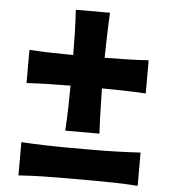

<svg xmlns="http://www.w3.org/2000/svg" viewBox="-53 -782 743 836"><g transform="rotate(5 319.0 -364.0)"><path d="M244.6 -206.1Q248 -259.8 249 -307.9Q250 -356 250.5 -403.3Q205.1 -402.8 158 -401.9Q110.8 -400.9 58.6 -397.9V-543Q110.8 -539.6 158 -538.6Q205.1 -537.6 250.5 -537.1Q250 -585 249 -632.8Q248 -680.7 244.6 -734.4H394Q391.1 -680.7 389.9 -632.8Q388.7 -585 387.7 -537.1Q433.1 -537.6 480.5 -538.6Q527.8 -539.6 579.6 -543V-397.9Q527.8 -400.9 480.5 -401.9Q433.1 -402.8 387.7 -403.3Q388.7 -356 389.9 -307.9Q391.1 -259.8 394 -206.1ZM58.6 5.9V-139.6Q114.7 -136.2 167.2 -134.8Q219.7 -133.3 265.6 -133.3H372.6Q418.9 -133.3 471.2 -134.8Q523.4 -136.2 579.6 -139.6V5.9Q523.4 2 471.2 1Q418.9 0 372.6 0H265.6Q219.7 0 167.2 1Q114.7 2 58.6 5.9Z"/></g></svg>

Font: Pinar Bold
Style: Regular
Weight: 700
Designer: Amin Abedi
Version: Version 3.000